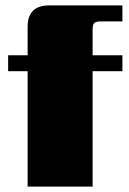

<svg xmlns="http://www.w3.org/2000/svg" viewBox="-20 -689 477 709"><path d="M432 -610H353Q334 -610 328 -604Q322 -598 322 -579V-485H432V-426H322V0H82V-426H10V-485H82V-590Q82 -669 161 -669H432Z"/></svg>

Font: Sarpanch Black
Style: Regular
Weight: 900
Designer: Manushi Parikh (Devanagari and Latin), Jyotish Sonowal (Devanagari)
Foundry: Indian Type Foundry
Version: Version 2.004;PS 1.0;hotconv 1.0.78;makeotf.lib2.5.61930; tt